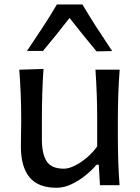

<svg xmlns="http://www.w3.org/2000/svg" viewBox="-20 -844 637 875"><path d="M237.8 11.7Q153.8 11.7 114.5 -36.1Q75.2 -84 75.2 -176.3Q75.2 -210.9 75.9 -236.8Q76.7 -262.7 76.7 -288.1Q76.7 -357.4 74.5 -413.1Q72.3 -468.8 67.9 -526.4L178.2 -529.8Q174.3 -472.2 172.6 -416.3Q170.9 -360.4 170.9 -298.3V-209Q170.9 -142.6 192.6 -108.9Q214.4 -75.2 271.5 -75.2Q292.5 -75.2 320.1 -88.6Q347.7 -102.1 375.2 -125.2Q402.8 -148.4 422.9 -176.8V-298.3Q422.9 -360.4 420.9 -414.6Q418.9 -468.8 415 -526.4H525.4Q521 -468.8 519 -413.1Q517.1 -357.4 517.1 -288.1V-231.9Q517.1 -166.5 518.8 -112.3Q520.5 -58.1 524.9 0H435.5L430.2 -93.3H419.9Q399.9 -69.3 369.9 -44.9Q339.8 -20.5 305.7 -4.4Q271.5 11.7 237.8 11.7ZM419.9 -609.9Q388.7 -647.5 357.7 -685.8Q326.7 -724.1 296.9 -762.2Q239.7 -688 175.8 -611.8H103Q139.2 -665.5 173.8 -718.3Q208.5 -771 239.3 -823.7H355.5Q386.7 -771 420.9 -718Q455.1 -665 491.2 -611.3Z"/></svg>

Font: Pinar DS1 Medium
Style: Regular
Weight: 500
Designer: Amin Abedi
Version: Version 3.000